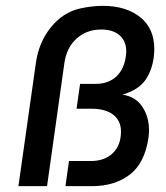

<svg xmlns="http://www.w3.org/2000/svg" viewBox="-20 -637 567 657"><path d="M103 -423Q113 -493 154.5 -544Q196 -595 254 -608Q295 -617 332 -617Q411 -617 459.5 -578.5Q508 -540 508 -469Q508 -460 506 -440Q499 -392 475.5 -360.5Q452 -329 399 -313Q443 -307 466.5 -272.5Q490 -238 490 -190Q490 -181 488 -165Q475 -78 423.5 -39Q372 0 295 0H204L216 -86H291Q338 -86 366 -113Q394 -140 394 -187Q394 -224 367.5 -244.5Q341 -265 292 -265H242L254 -350H308Q349 -350 376 -373.5Q403 -397 410 -440Q412 -454 412 -461Q412 -496 389.5 -516Q367 -536 326 -536Q276 -536 241.5 -504.5Q207 -473 200 -419L141 0H43Z"/></svg>

Font: Neutral Grotesk
Style: Italic
Weight: 400
Italic angle: -8°
Designer: Nawras Khrais
Foundry: Nawras Khrais
Version: Version 1.000